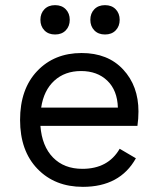

<svg xmlns="http://www.w3.org/2000/svg" viewBox="-20 -716 617 746"><path d="M235.5 -598Q220 -582 194 -582Q168 -582 152.5 -598Q137 -614 137 -639Q137 -664 152.5 -680Q168 -696 194 -696Q220 -696 235.5 -680Q251 -664 251 -639Q251 -614 235.5 -598ZM429.5 -598Q414 -582 388 -582Q362 -582 346.5 -598Q331 -614 331 -639Q331 -664 346.5 -680Q362 -696 388 -696Q414 -696 429.5 -680Q445 -664 445 -639Q445 -614 429.5 -598ZM518 -283Q518 -255 514 -227H137Q143 -148 186 -104Q229 -60 300 -60Q400 -60 445 -138L508 -101Q446 10 302 10Q193 10 125.5 -60Q58 -130 58 -250Q58 -370 124.5 -440Q191 -510 297 -510Q399 -510 458.5 -446Q518 -382 518 -283ZM140 -298H438Q436 -365 397 -402.5Q358 -440 295 -440Q232 -440 191 -402.5Q150 -365 140 -298Z"/></svg>

Font: Elaine Sans
Style: Regular
Weight: 400
Designer: Wei Huang
Foundry: Wei Huang
Version: Version 2.001;December 24, 2019;FontCreator 12.0.0.2547 64-b